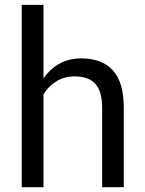

<svg xmlns="http://www.w3.org/2000/svg" viewBox="-20 -782 606 802"><path d="M161.6 -456.5 163.1 -456.1Q189.9 -495.1 229.5 -516.6Q269 -538.1 319.3 -538.1Q405.8 -538.1 451.4 -488.3Q497.1 -438.5 497.1 -330.6V0H406.7V-331.5Q406.7 -400.4 378.4 -431.6Q350.1 -462.9 292 -462.9Q249.5 -462.9 216.3 -442.9Q183.1 -422.9 161.6 -387.7V0H70.8V-761.7H161.6Z"/></svg>

Font: Roboto Web
Style: Regular
Weight: 400
Designer: Google
Version: Version 1.200310; 2013